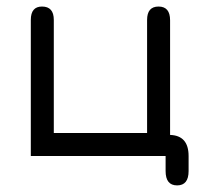

<svg xmlns="http://www.w3.org/2000/svg" viewBox="-20 -477 632 587"><path d="M556.6 45.9V0C556.6 -41.7 537.8 -63.2 500 -64.5V-415C500 -443 488.3 -457 464.8 -457C441.4 -457 429.7 -443.4 429.7 -416V-70.3H144.5V-416C144.5 -443.4 132.5 -457 108.4 -457C85.6 -457 74.2 -443.4 74.2 -416V0H486.3V45.9C486.3 75.2 498 89.8 521.5 89.8C544.9 89.8 556.6 75.2 556.6 45.9Z"/></svg>

Font: Jura
Style: DemiBold
Weight: 600
Version: Version 2.5.1